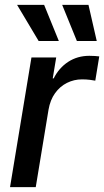

<svg xmlns="http://www.w3.org/2000/svg" viewBox="-20 -764 425 784"><path d="M21 0 108.4 -529.3H209.5L195.3 -443.8H199.2Q220.7 -486.8 258.5 -511.5Q296.4 -536.1 344.7 -536.1Q356 -536.1 367.2 -535.4Q378.4 -534.7 385.3 -533.7L369.1 -434.6Q362.8 -436 347.4 -438Q332 -439.9 314.9 -439.9Q282.2 -439.9 253.4 -425.5Q224.6 -411.1 204.8 -383.5Q185.1 -356 178.2 -316.4L126 0ZM293.9 -596.7 233.9 -744.1H341.3L375 -596.7ZM137.7 -596.7 49.8 -744.1H160.2L220.2 -596.7Z"/></svg>

Font: Inter 24pt Medium
Style: Italic
Weight: 500
Italic angle: -9.3988°
Designer: Rasmus Andersson
Foundry: rsms
Version: Version 4.001;git-66647c0bb